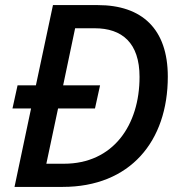

<svg xmlns="http://www.w3.org/2000/svg" viewBox="-20 -734 710 754"><path d="M37 0H226C491 0 639 -179 639 -433C639 -621 537 -714 364 -714H188L121 -399H49L29 -308H102ZM231 -91H162L208 -308H353L373 -399H228L275 -623H352C459 -623 528 -566 528 -432C528 -243 425 -91 231 -91Z"/></svg>

Font: Noto Sans Medium
Style: Italic
Weight: 500
Italic angle: -12°
Designer: Monotype Design Team
Foundry: Monotype Imaging Inc.
Version: Version 2.013